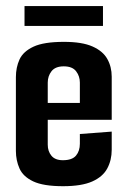

<svg xmlns="http://www.w3.org/2000/svg" viewBox="-20 -615 425 639"><path d="M189.9 4.7Q124.4 4.7 90.6 -11.3Q56.8 -27.3 44.9 -54.3Q32.9 -81.3 32.9 -112.6V-358.4Q32.9 -390.7 45 -417.2Q57.2 -443.7 91.5 -459.7Q125.7 -475.7 193 -475.7Q253.3 -475.7 287.9 -460.3Q322.5 -445 337.1 -418.8Q351.8 -392.7 351.8 -359.8V-265.9L245.8 -259.2V-340.2Q245.8 -361.4 233.3 -377.8Q220.8 -394.2 192.3 -394.2Q164.2 -394.2 151.5 -378Q138.9 -361.8 138.9 -340.2V-133.4Q138.9 -111.6 151.2 -96.7Q163.5 -81.8 189.3 -81.8Q220.1 -81.8 233 -97.2Q245.8 -112.6 245.8 -136.5V-169L351.8 -177V-116.6Q351.8 -82 337 -54.4Q322.2 -26.7 286.9 -11Q251.6 4.7 189.9 4.7ZM45.5 -216.2V-272.5H351.8V-216.2ZM61.6 -528.8V-594.7H322.7V-528.8Z"/></svg>

Font: Smooch Sans Thin
Style: Regular
Weight: 100
Designer: Robert E. Leuschke
Foundry: Robert E. Leuschke
Version: Version 1.010